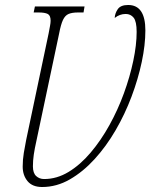

<svg xmlns="http://www.w3.org/2000/svg" viewBox="-20 -740 603 770"><path d="M149 10Q110 10 90.5 -13.5Q71 -37 71 -72Q71 -100 75.5 -127Q80 -154 85 -179L175 -606Q178 -623 180.5 -635.5Q183 -648 183 -657Q183 -678 171.5 -684Q160 -690 135 -690H115L120 -714H319L315 -690H293Q269 -690 255 -684Q241 -678 232.5 -660Q224 -642 217 -605L126 -175Q119 -144 115.5 -120Q112 -96 112 -73Q112 -46 125 -34Q138 -22 157 -22Q208 -22 255 -50.5Q302 -79 343.5 -128Q385 -177 419 -238.5Q453 -300 477 -366Q501 -432 514.5 -496Q528 -560 528 -612Q528 -654 516 -669Q504 -684 484 -684Q460 -684 440 -668Q441 -687 452.5 -703.5Q464 -720 494 -720Q563 -720 563 -618Q563 -560 548.5 -491.5Q534 -423 507.5 -352.5Q481 -282 443.5 -217.5Q406 -153 359.5 -102Q313 -51 260 -20.5Q207 10 149 10Z"/></svg>

Font: Noto Serif ExtraCondensed ExtraLight
Style: Italic
Weight: 200
Width: 2
Italic angle: -12°
Designer: Monotype Design Team
Foundry: Monotype Imaging Inc.
Version: Version 2.014; ttfautohint (v1.8.4.7-5d5b)